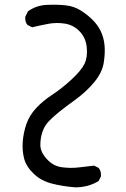

<svg xmlns="http://www.w3.org/2000/svg" viewBox="-20 -806 540 820"><path d="M301.8 -5.9Q250 -9.8 203.1 -21.5Q156.2 -33.2 124 -64Q91.8 -94.7 83 -128.9Q74.2 -163.1 77.1 -201.2Q80.1 -239.3 92.8 -276.4Q105.5 -313.5 134.8 -344.7Q164.1 -376 203.1 -401.4Q242.2 -426.8 284.7 -465.8Q327.1 -504.9 340.8 -533.2Q354.5 -561.5 350.6 -603Q346.7 -644.5 320.3 -671.9Q293.9 -699.2 257.3 -705.1Q220.7 -710.9 185.5 -704.1Q150.4 -697.3 117.2 -689.5L97.7 -699.2Q85.9 -712.9 87.9 -734.4L99.6 -757.8Q134.8 -783.2 180.2 -785.2Q225.6 -787.1 260.7 -783.2Q295.9 -779.3 324.2 -761.7Q352.5 -744.1 375 -721.7Q397.5 -699.2 410.2 -672.9Q422.9 -646.5 426.3 -614.3Q429.7 -582 423.3 -539.6Q417 -497.1 383.3 -456.1Q349.6 -415 303.2 -381.3Q256.8 -347.7 231 -326.7Q205.1 -305.7 187.5 -287.1Q169.9 -268.6 161.1 -242.2Q152.3 -215.8 152.3 -186.5Q152.3 -157.2 179.7 -127Q207 -96.7 243.7 -91.8Q280.3 -86.9 314.5 -90.8Q348.6 -94.7 381.8 -98.6L401.4 -88.9Q413.1 -74.2 411.1 -52.7L401.4 -33.2Q379.9 -19.5 354.5 -12.7Q329.1 -5.9 301.8 -5.9Z"/></svg>

Font: JasonHandwriting1
Style: Regular
Weight: 400
Version: Version 1.48.20